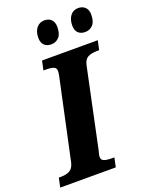

<svg xmlns="http://www.w3.org/2000/svg" viewBox="-191 -1008 839 1091"><g transform="rotate(-20 229.0 -462.0)"><path d="M-10 -56H2Q35 -56 56 -67.5Q77 -79 85 -112L188 -592Q193 -615 193 -627Q193 -646 177 -652Q161 -658 128 -658H116L128 -714H465L453 -658H441Q405 -658 384 -646.5Q363 -635 356 -600L256 -126Q254 -119 251 -106.5Q248 -94 248 -87Q248 -68 264.5 -62Q281 -56 314 -56H326L314 0H-22ZM152 -842Q152 -879 170 -901.5Q188 -924 218 -924Q244 -924 259.5 -908.5Q275 -893 275 -864Q275 -821 256 -801.5Q237 -782 210 -782Q183 -782 167.5 -797Q152 -812 152 -842ZM357 -842Q357 -878 374.5 -901Q392 -924 422 -924Q448 -924 464 -908.5Q480 -893 480 -864Q480 -821 461 -801.5Q442 -782 415 -782Q388 -782 372.5 -797Q357 -812 357 -842Z"/></g></svg>

Font: Noto Serif NarrowExtraBold
Style: Italic
Weight: 800
Width: 4
Italic angle: -12°
Designer: Monotype Design Team
Foundry: Monotype Imaging Inc.
Version: Version 1.001